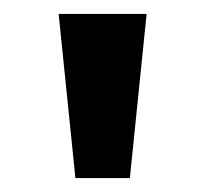

<svg xmlns="http://www.w3.org/2000/svg" viewBox="-20 -720 294 275"><path d="M64 -700H190L166 -465H88Z"/></svg>

Font: Haskoy SemiBold
Style: Regular
Weight: 600
Designer: Ertekin Erdin
Foundry: Ertekin Erdin
Version: Version 1.500; ttfautohint (v1.8.3)